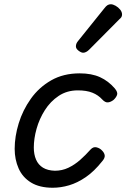

<svg xmlns="http://www.w3.org/2000/svg" viewBox="-20 -864 594 903"><path d="M228 19Q166 19 126 -5.5Q86 -30 67.5 -72Q49 -114 49 -164Q49 -222 68 -284Q87 -346 125 -399.5Q163 -453 220.5 -486Q278 -519 355 -519Q411 -519 450.5 -501Q490 -483 520 -448Q535 -430 530.5 -417.5Q526 -405 514 -394Q501 -384 488 -382.5Q475 -381 461 -396Q442 -417 414.5 -428Q387 -439 346 -439Q295 -439 256 -413Q217 -387 191 -346Q165 -305 152 -258.5Q139 -212 139 -170Q139 -138 149.5 -113.5Q160 -89 182 -75.5Q204 -62 238 -61Q272 -61 301.5 -75Q331 -89 357 -112Q383 -135 406 -161Q419 -175 434.5 -171Q450 -167 460 -156Q471 -145 472.5 -133Q474 -121 461 -106Q423 -58 383.5 -31Q344 -4 305 7.5Q266 19 228 19ZM371 -616Q362 -616 349.5 -625.5Q337 -635 337 -646Q337 -653 339.5 -659Q342 -665 347 -671L470 -824Q479 -836 486 -840Q493 -844 501 -844Q511 -844 523.5 -837Q536 -830 545 -819Q554 -808 554 -796Q554 -788 550.5 -783Q547 -778 541 -773L400 -631Q385 -616 371 -616Z"/></svg>

Font: Playwrite NZ
Style: Regular
Weight: 400
Designer: Veronika Burian, José Scaglione
Foundry: TypeTogether
Version: Version 1.002